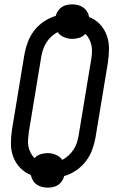

<svg xmlns="http://www.w3.org/2000/svg" viewBox="-20 -807 540 879"><path d="M198 52Q184 52 171 48.5Q158 45 147.5 37.5Q137 30 130.5 18.5Q124 7 121 -6Q93 -17 72 -39Q51 -61 40.5 -89.5Q30 -118 30 -150Q30 -182 35 -214L92 -559Q97 -587 107.5 -615Q118 -643 136.5 -667Q155 -691 181 -708.5Q207 -726 235 -734Q238 -746 245.5 -757Q253 -768 263.5 -775Q274 -782 286.5 -784.5Q299 -787 311 -787Q325 -787 338 -783.5Q351 -780 361.5 -772.5Q372 -765 379 -753.5Q386 -742 388 -729Q417 -718 437.5 -696Q458 -674 468.5 -645.5Q479 -617 479 -585Q479 -553 474 -521L417 -176Q412 -148 401.5 -120Q391 -92 372.5 -68Q354 -44 328 -26.5Q302 -9 274 -1Q271 11 263.5 22Q256 33 245.5 40Q235 47 222.5 49.5Q210 52 198 52ZM265 -75Q280 -83 293.5 -95Q307 -107 317 -122.5Q327 -138 332 -154Q337 -170 340 -187L397 -532Q400 -549 401 -565.5Q402 -582 399 -597.5Q396 -613 389 -627Q382 -641 371 -652Q359 -639 343 -634Q327 -629 311 -629Q291 -629 272.5 -637Q254 -645 244 -660Q229 -652 215.5 -640Q202 -628 192.5 -612.5Q183 -597 177.5 -581Q172 -565 169 -548L112 -203Q110 -186 108.5 -169.5Q107 -153 110 -137.5Q113 -122 120 -108Q127 -94 138 -83Q150 -96 166 -101Q182 -106 198 -106Q218 -106 236.5 -98Q255 -90 265 -75Z"/></svg>

Font: Iosevka Algr
Style: Italic
Weight: 400
Italic angle: -9°
Monospace: yes
Designer: Belleve Invis
Foundry: Belleve Invis
Version: Version 26.0.2; ttfautohint (v1.8.3)